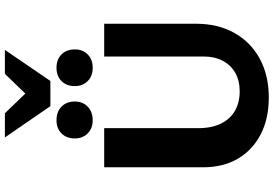

<svg xmlns="http://www.w3.org/2000/svg" viewBox="-187 -917 1119 785"><g transform="rotate(-90 372.5 -524.5)"><path d="M366 15Q280 15 216 -18Q152 -51 116.5 -111Q81 -171 81 -254V-658H241V-274Q241 -219 259.5 -181Q278 -143 312 -123.5Q346 -104 391 -104Q435 -104 467 -122Q499 -140 516.5 -173.5Q534 -207 534 -251V-658H668V-284Q668 -193 630.5 -126Q593 -59 525 -22Q457 15 366 15ZM488 -705Q454 -705 433.5 -725.5Q413 -746 413 -778Q413 -812 433.5 -832.5Q454 -853 488 -853Q522 -853 542.5 -832.5Q563 -812 563 -778Q563 -746 542.5 -725.5Q522 -705 488 -705ZM273 -705Q240 -705 219.5 -725.5Q199 -746 199 -778Q199 -812 219.5 -832.5Q240 -853 273 -853Q308 -853 329 -832.5Q350 -812 350 -778Q350 -746 329 -725.5Q308 -705 273 -705ZM331 -878 358 -955 463 -1064H561L434 -878ZM331 -878 203 -1064H302L408 -954L434 -878Z"/></g></svg>

Font: Ysabeau Infant ExtraBold
Style: Regular
Weight: 800
Designer: Christian Thalmann (Catharsis Fonts)
Version: Version 2.001;gftools[0.9.30]; featfreeze: ss01,ss02,lnum